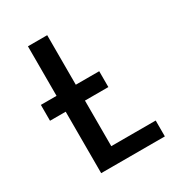

<svg xmlns="http://www.w3.org/2000/svg" viewBox="-157 -739 773 839"><g transform="rotate(-30 230.0 -320.0)"><path d="M430.2 0H108.9V-310.1H29.8V-390.1H108.9V-640.1H206.1V-390.1H324.2V-310.1H206.1V-80.1H430.2Z"/></g></svg>

Font: Laconic
Style: Regular
Weight: 400
Designer: Robby Woodard
Version: Version 1.000